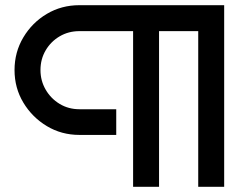

<svg xmlns="http://www.w3.org/2000/svg" viewBox="-20 -720 971 740"><path d="M36 -450Q36 -519 70 -576Q104 -633 160.5 -666.5Q217 -700 286 -700H844V0H744V-600H593V0H493V-600H286Q244 -600 210 -580Q176 -560 156 -526Q136 -492 136 -450Q136 -409 156 -374.5Q176 -340 210 -319.5Q244 -299 286 -299H428V-200H286Q217 -200 160.5 -234Q104 -268 70 -324.5Q36 -381 36 -450Z"/></svg>

Font: Bruno Ace
Style: Regular
Weight: 400
Version: Version 1.100; ttfautohint (v1.8.4.7-5d5b);gftools[0.9.27]